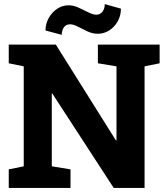

<svg xmlns="http://www.w3.org/2000/svg" viewBox="-20 -932 825 952"><path d="M23.4 0V-92.3L97.7 -107.4V-603L23.4 -618.2V-710.9H256.8L554.7 -235.8L557.6 -236.3V-603L465.3 -618.2V-710.9H771.5V-618.2L696.8 -603V0H543.9L239.7 -467.8H236.8V-107.4L329.6 -92.3V0ZM286.1 -759.3 205.6 -780.8Q205.6 -814.5 221.7 -843Q237.8 -871.6 263.7 -888.7Q289.6 -905.8 319.8 -905.8Q343.8 -905.8 369.1 -894.3Q394.5 -882.8 417.5 -871.1Q440.4 -859.4 457 -858.9Q477.1 -859.4 488.3 -874.3Q499.5 -889.2 499.5 -911.6L579.6 -889.2Q579.6 -854.5 563.7 -826.2Q547.9 -797.9 521.7 -781.2Q495.6 -764.6 464.8 -764.6Q439 -764.6 413.6 -776.4Q388.2 -788.1 366.2 -799.8Q344.2 -811.5 327.6 -811.5Q307.1 -811.5 296.6 -796.1Q286.1 -780.8 286.1 -759.3Z"/></svg>

Font: Roboto Slab ExtraBold
Style: Regular
Weight: 800
Designer: Google
Version: Version 2.001; ttfautohint (v1.8.3)